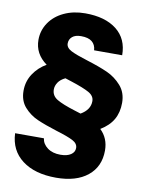

<svg xmlns="http://www.w3.org/2000/svg" viewBox="-98 -880 798 1051"><g transform="rotate(10 301.0 -355.0)"><path d="M25 -99H185Q189 -68 217 -47Q245 -26 289 -26Q326 -26 347 -40Q368 -54 368 -77Q368 -102 339 -117Q310 -132 247 -151Q180 -172 136.5 -191Q93 -210 61.5 -245.5Q30 -281 30 -336Q30 -389 58 -431Q86 -473 130 -498Q62 -547 62 -625Q62 -677 91 -720Q120 -763 172 -787.5Q224 -812 290 -812Q401 -812 464.5 -762Q528 -712 528 -621H372Q370 -652 349.5 -668.5Q329 -685 289 -685Q257 -685 240 -670.5Q223 -656 223 -633Q223 -609 252.5 -594Q282 -579 344 -560Q415 -538 460.5 -517.5Q506 -497 539.5 -459Q573 -421 573 -364Q573 -311 550.5 -271.5Q528 -232 480 -203Q526 -159 526 -91Q526 -1 462.5 50.5Q399 102 287 102Q169 102 99 49Q29 -4 25 -99ZM324 -278 359 -267Q411 -297 411 -345Q411 -374 380 -391.5Q349 -409 281 -431L244 -443Q217 -430 204.5 -411Q192 -392 192 -372Q192 -337 224 -318Q256 -299 324 -278Z"/></g></svg>

Font: Sora-SIA ExtraBold
Style: Regular
Weight: 800
Designer: Jonathan Barnbrook, Julián Moncada
Foundry: Barnbrook Fonts
Version: Version 2.000